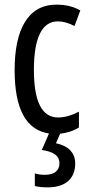

<svg xmlns="http://www.w3.org/2000/svg" viewBox="-20 -567 387 827"><path d="M304 137C304 92 275 61 221 50L239 9C266 6 297 -3 320 -18V-86C289 -70 259 -61 230 -61C161 -61 126 -129 126 -266C126 -404 161 -475 229 -475C252 -475 276 -468 301 -455L326 -522C298 -538 265 -547 223 -547C101 -547 43 -441 43 -265C43 -98 92 -7 191 8L160 79C208 86 236 102 236 137C236 166 216 186 173 186C158 186 143 184 130 180V234C143 238 162 240 186 240C260 240 304 204 304 137Z"/></svg>

Font: Noto Sans Lao Looped ExtraCondensed
Style: Regular
Weight: 400
Width: 2
Designer: Mark Frömberg, Ben Mitchell
Foundry: The Fontpad Ltd
Version: Version 1.003